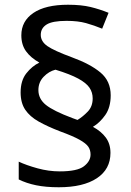

<svg xmlns="http://www.w3.org/2000/svg" viewBox="-20 -785 553 810"><path d="M67 -395Q67 -445 91 -475.5Q115 -506 146 -521Q110 -541 90 -568.5Q70 -596 70 -636Q70 -696 121 -730.5Q172 -765 267 -765Q323 -765 362 -755.5Q401 -746 438 -731L411 -664Q377 -678 343 -687.5Q309 -697 261 -697Q201 -697 176.5 -681.5Q152 -666 152 -638Q152 -610 180 -590.5Q208 -571 284 -543Q361 -515 404 -479Q447 -443 447 -383Q447 -332 424 -299.5Q401 -267 372 -250Q407 -231 426.5 -204.5Q446 -178 446 -140Q446 -71 388.5 -33Q331 5 228 5Q173 5 132 -3.5Q91 -12 59 -28V-103Q91 -88 138 -75Q185 -62 232 -62Q306 -62 334 -83.5Q362 -105 362 -133Q362 -152 352.5 -166Q343 -180 315.5 -195.5Q288 -211 233 -231Q181 -251 143.5 -272Q106 -293 86.5 -322Q67 -351 67 -395ZM142 -405Q142 -368 173.5 -342.5Q205 -317 285 -287L307 -279Q330 -293 350.5 -314.5Q371 -336 371 -370Q371 -395 357.5 -415Q344 -435 310 -453.5Q276 -472 214 -491Q186 -484 164 -461Q142 -438 142 -405Z"/></svg>

Font: Noto Serif Ottoman Siyaq
Style: Regular
Weight: 400
Designer: Sérgio Martins
Version: Version 1.005; ttfautohint (v1.8.4.7-5d5b)